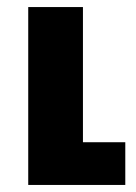

<svg xmlns="http://www.w3.org/2000/svg" viewBox="-20 -524 384 544"><path d="M60 0V-504H215V-121H335V0Z"/></svg>

Font: Noto Sans Armenian Condensed ExtraBold
Style: Regular
Weight: 800
Width: 3
Designer: Monotype Design Team
Foundry: Monotype Imaging Inc.
Version: Version 2.008; ttfautohint (v1.8.4.7-5d5b)